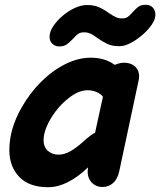

<svg xmlns="http://www.w3.org/2000/svg" viewBox="-20 -781 669 802"><path d="M181 1Q261 1 348 -82L347 -74Q343 -42 361 -21Q379 0 408 0Q434 0 452.5 -16.5Q471 -33 478 -65L559 -445Q566 -478 548.5 -498.5Q531 -519 497 -519Q481 -519 459 -510Q419 -540 359 -540Q307 -540 253.5 -513.5Q200 -487 152.5 -440Q105 -393 71 -333Q19 -243 19 -154Q19 -85 60.5 -42Q102 1 181 1ZM224 -135Q198 -135 180 -151Q162 -167 162 -196Q162 -222 175.5 -253.5Q189 -285 212 -315.5Q235 -346 264 -369Q307 -404 346 -404Q367 -404 384.5 -396Q402 -388 410 -377L377 -226Q365 -223 325 -187Q298 -163 273.5 -149Q249 -135 224 -135ZM227 -587Q246 -587 258 -595Q270 -603 284 -618Q297 -633 306.5 -639.5Q316 -646 331 -646Q346 -646 358 -640.5Q370 -635 387 -622Q410 -606 429.5 -597Q449 -588 479 -588Q500 -588 525 -601Q550 -614 573.5 -634Q597 -654 612.5 -676Q628 -698 629 -716Q630 -736 619 -748.5Q608 -761 589 -761Q570 -761 559 -753.5Q548 -746 534 -730Q522 -716 513 -710Q504 -704 490 -704Q475 -704 463.5 -709.5Q452 -715 434 -727Q412 -743 392 -751.5Q372 -760 343 -760Q319 -760 292 -747.5Q265 -735 241 -714.5Q217 -694 202 -671Q187 -648 187 -627Q187 -609 199 -598Q211 -587 227 -587Z"/></svg>

Font: Balsamiq Sans
Style: Bold Italic
Weight: 700
Italic angle: -12°
Designer: Michael Angeles
Foundry: Balsamiq SRL
Version: Version 1.020; ttfautohint (v1.8.4.7-5d5b);gftools[0.9.26]